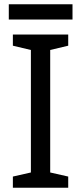

<svg xmlns="http://www.w3.org/2000/svg" viewBox="-20 -875 379 895"><path d="M298 0H40V-52L124 -71V-642L40 -662V-714H298V-662L214 -642V-71L298 -52ZM318 -855V-784H21V-855Z"/></svg>

Font: Noto Sans Cherokee
Style: Regular
Weight: 400
Designer: Monotype Design Team
Foundry: Monotype Imaging Inc.
Version: Version 2.001